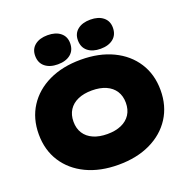

<svg xmlns="http://www.w3.org/2000/svg" viewBox="-172 -1172 1320 1351"><g transform="rotate(-20 488.0 -496.0)"><path d="M488 18Q351 18 248.5 -31Q146 -80 89 -168.5Q32 -257 32 -375Q32 -493 89 -581.5Q146 -670 248.5 -719Q351 -768 488 -768Q625 -768 727.5 -719Q830 -670 887 -581.5Q944 -493 944 -375Q944 -257 887 -168.5Q830 -80 727.5 -31Q625 18 488 18ZM488 -212Q549 -212 593 -231.5Q637 -251 660.5 -287.5Q684 -324 684 -375Q684 -426 660.5 -462.5Q637 -499 593 -518.5Q549 -538 488 -538Q427 -538 383 -518.5Q339 -499 315.5 -462.5Q292 -426 292 -375Q292 -324 315.5 -287.5Q339 -251 383 -231.5Q427 -212 488 -212ZM328 -792Q268 -792 232.5 -821Q197 -850 197 -903Q197 -953 232.5 -981.5Q268 -1010 328 -1010Q388 -1010 423.5 -981.5Q459 -953 459 -903Q459 -850 423.5 -821Q388 -792 328 -792ZM648 -792Q588 -792 552.5 -821Q517 -850 517 -903Q517 -953 552.5 -981.5Q588 -1010 648 -1010Q708 -1010 743.5 -981.5Q779 -953 779 -903Q779 -850 743.5 -821Q708 -792 648 -792Z"/></g></svg>

Font: Unbounded Black
Style: Regular
Weight: 900
Designer: Luke Prowse, Jean-Baptiste Morizot, Fátima Lázaro, Florian Runge
Foundry: NaN
Version: Version 1.701;gftools[0.9.28.dev5+ged2979d]